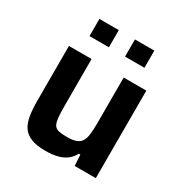

<svg xmlns="http://www.w3.org/2000/svg" viewBox="-166 -833 925 969"><g transform="rotate(30 296.5 -348.5)"><path d="M232 8Q180 8 148 -5Q116 -18 99.5 -43Q83 -68 77 -105Q71 -142 71 -191V-510H203V-240Q203 -194 206 -167Q209 -140 218 -127Q227 -114 245 -110.5Q263 -107 293 -107Q325 -107 345 -114.5Q365 -122 374.5 -138.5Q384 -155 387 -181.5Q390 -208 390 -246V-510H522V0H399L395 -64H386Q374 -40 352.5 -23.5Q331 -7 301 0.5Q271 8 232 8ZM136 -605V-705H249V-605ZM343 -605V-705H456V-605Z"/></g></svg>

Font: Saira Thin SemiBold
Style: Regular
Weight: 600
Version: Version 1.101